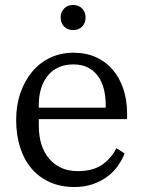

<svg xmlns="http://www.w3.org/2000/svg" viewBox="-20 -740 576 772"><path d="M279 12Q224 12 180.5 -7.5Q137 -27 107 -62Q77 -97 61 -147Q45 -197 45 -258Q45 -318 62.5 -367.5Q80 -417 110.5 -453Q141 -489 183 -508.5Q225 -528 275 -528Q326 -528 366 -510Q406 -492 433.5 -459.5Q461 -427 476 -382Q491 -337 491 -284V-261H136V-235Q136 -150 178.5 -101Q221 -52 292 -52Q354 -52 390.5 -77.5Q427 -103 448 -144L481 -123Q471 -97 453.5 -72.5Q436 -48 411 -29.5Q386 -11 353 0.5Q320 12 279 12ZM136 -307H405V-317Q405 -352 397.5 -382Q390 -412 374 -434Q358 -456 333.5 -468.5Q309 -481 275 -481Q241 -481 215 -469Q189 -457 171.5 -435Q154 -413 145 -383.5Q136 -354 136 -319ZM274 -619Q251 -619 237.5 -633.5Q224 -648 224 -668V-671Q224 -691 237.5 -705.5Q251 -720 274 -720Q297 -720 310.5 -705.5Q324 -691 324 -671V-668Q324 -648 310.5 -633.5Q297 -619 274 -619Z"/></svg>

Font: IBM Plex Serif
Style: Regular
Weight: 400
Designer: Mike Abbink, Paul van der Laan, Pieter van Rosmalen
Foundry: Bold Monday
Version: Version 3.001